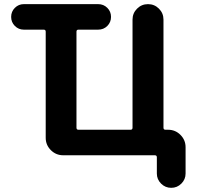

<svg xmlns="http://www.w3.org/2000/svg" viewBox="-20 -775 960 933"><path d="M457 -754.9Q483.4 -754.9 501.5 -736.8Q519.5 -718.8 519.5 -692.9Q519.5 -667 501.5 -648.9Q483.4 -630.9 457 -630.9H361.3Q351.6 -630.9 351.6 -621.1V-154.3Q351.6 -144.5 361.3 -144.5H614.3Q624 -144.5 624 -154.3V-679.7Q624 -710.9 646 -732.9Q668 -754.9 699.2 -754.9Q730.5 -754.9 752.4 -732.9Q774.4 -710.9 774.4 -679.7V-154.3Q774.4 -144.5 784.2 -144.5H796.9Q832 -144.5 856.9 -119.6Q881.8 -94.7 881.8 -59.6V68.4Q881.8 96.7 861.3 117.2Q840.8 137.7 812 137.7Q783.2 137.7 762.7 117.2Q742.2 96.7 742.2 68.4V-10.7Q742.2 -20.5 732.4 -20.5H287.1Q252 -20.5 227.1 -45.4Q202.1 -70.3 202.1 -105.5V-621.1Q202.1 -630.9 192.4 -630.9H95.7Q70.3 -630.9 52.2 -648.9Q34.2 -667 34.2 -692.9Q34.2 -718.8 52.2 -736.8Q70.3 -754.9 95.7 -754.9Z"/></svg>

Font: Gen Jyuu GothicX Bold
Style: Bold
Weight: 700
Designer: Ryoko NISHIZUKA (kana &amp; ideographs); Paul D. Hunt (Latin, Greek &amp; Cyrillic); Wenlong ZHANG (bopomofo); Sandoll C
Version: Version 1.058.20140828